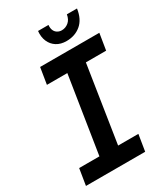

<svg xmlns="http://www.w3.org/2000/svg" viewBox="-213 -973 930 1067"><g transform="rotate(-30 251.5 -439.5)"><path d="M13 0 30 -105H160L237 -595H106L123 -700H503L486 -595H356L280 -105H410L393 0ZM323 -751Q286 -751 260 -767.5Q234 -784 221.5 -813Q209 -842 213 -879H280Q278 -860 283.5 -846Q289 -832 301.5 -824Q314 -816 330 -816Q354 -816 373.5 -832Q393 -848 398 -879H463Q454 -815 416 -783Q378 -751 323 -751Z"/></g></svg>

Font: MuseoModerno Medium
Style: Italic
Weight: 500
Italic angle: -9°
Designer: Pablo Cosgaya, Héctor Gatti, Marcela Romero, and the Authors of The MuseoModerno Project.
Foundry: Omnibus-Type Team
Version: Version 1.003